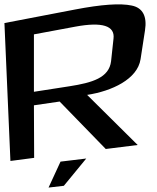

<svg xmlns="http://www.w3.org/2000/svg" viewBox="-75 -692 707 866"><path d="M559 -425 579 -555C589 -618 569 -657 519 -667C468 -678 382 -672 263 -649L-55 -588L-28 34L79 20L78 -217L194 -234L402 -20L546 -38L318 -264C430 -281 545 -335 559 -425ZM239 -303 78 -278V-537L266 -572C386 -594 444 -576 437 -518L426 -416C417 -341 341 -319 239 -303ZM314 23 198 37 144 154 213 146Z"/></svg>

Font: Gamestation Warped
Style: Regular
Weight: 400
Designer: Jonas Hecksher
Foundry: Jonas Hecksher, Playtypeª, e-types AS
Version: Version 1.003